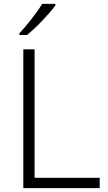

<svg xmlns="http://www.w3.org/2000/svg" viewBox="-20 -1061 555 988"><path d="M265 -1033V-1041H197C171 -997 117 -929 80 -890V-881H119C169 -921 235 -992 265 -1033ZM100 -93H493V-146H158V-807H100Z"/></svg>

Font: Noto Sans Telugu UI Light
Style: Regular
Weight: 300
Designer: Jelle Bosma - Monotype Design Team
Foundry: Monotype Imaging Inc.
Version: Version 2.005